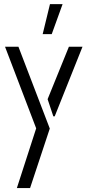

<svg xmlns="http://www.w3.org/2000/svg" viewBox="-20 -749 432 951"><path d="M191.4 -580.1 227.5 -728.5H290L236.3 -580.1ZM4.9 -517.6H71.3L226.6 -112.3L128.9 182.6H63.5L159.2 -113.3ZM215.8 -257.8 321.3 -517.6H388.7L251 -172.9H244.1Z"/></svg>

Font: Post No Bills Jaffna Medium
Style: Regular
Weight: 500
Designer: Kosala Senevirathne, Siva Puranthara, Lasantha Premarathna, Tharique Azeez
Foundry: Mooniak
Version: Version 1.220 ; ttfautohint (v1.6)